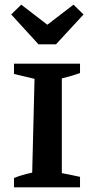

<svg xmlns="http://www.w3.org/2000/svg" viewBox="-20 -803 404 823"><path d="M40 0V-40Q74 -54 118 -63L128 -465L40 -486V-530H323V-490Q307 -484 290 -479Q273 -474 245 -467V-61L323 -45V0ZM145 -613 28 -741 71 -783 183 -697 295 -783 338 -741 220 -613Z"/></svg>

Font: Piazzolla SC SemiBold
Style: Regular
Weight: 600
Designer: Juan Pablo del Peral
Foundry: Huerta Tipografica
Version: Version 1.330